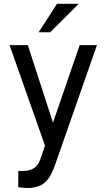

<svg xmlns="http://www.w3.org/2000/svg" viewBox="-20 -760 555 1000"><path d="M276.9 -740.2H390.1L241.2 -591.8H181.2ZM75.2 129.9Q123.5 133.8 150.6 119.6Q177.7 105.5 189.9 69.8L214.4 -1.5L29.8 -524.9H125L255.9 -121.1L395 -524.9H484.9L270 89.8Q263.7 108.4 258.1 121.8Q252.4 135.3 244.9 149.9Q237.3 164.6 229 174.3Q220.7 184.1 210 193.4Q199.2 202.6 186 207.8Q172.9 212.9 156.5 216.3Q140.1 219.7 119.9 219.2Q99.6 218.8 75.2 214.8Z"/></svg>

Font: Miedinger*
Style: Book
Weight: 400
Version: Version 001.000